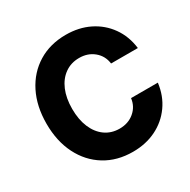

<svg xmlns="http://www.w3.org/2000/svg" viewBox="-157 -832 981 993"><g transform="rotate(-30 333.5 -336.0)"><path d="M360.8 13.3Q266.7 13.3 195.4 -30.4Q124.2 -74.2 84.6 -152.9Q45 -231.7 45 -335.8Q45 -440 84.6 -518.8Q124.2 -597.5 195.4 -641.2Q266.7 -685 360.8 -685Q438.3 -685 500 -654.6Q561.7 -624.2 601.2 -568.8Q640.8 -513.3 650 -439.2H490Q484.2 -486.7 448.3 -516.7Q412.5 -546.7 360.8 -546.7Q311.7 -546.7 275 -520.4Q238.3 -494.2 218.3 -447.1Q198.3 -400 198.3 -335.8Q198.3 -272.5 218.3 -225Q238.3 -177.5 275 -151.2Q311.7 -125 360.8 -125Q412.5 -125 448.3 -155Q484.2 -185 490 -232.5H650Q640.8 -158.3 601.2 -102.9Q561.7 -47.5 500 -17.1Q438.3 13.3 360.8 13.3Z"/></g></svg>

Font: Funnel Sans Light ExtraBold
Style: Regular
Weight: 800
Version: Version 1.000